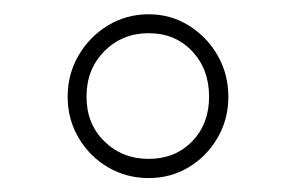

<svg xmlns="http://www.w3.org/2000/svg" viewBox="-20 -741 422 273"><path d="M76.2 -603.5Q76.2 -635.7 91.8 -662.4Q107.4 -689 133.5 -704.8Q159.7 -720.7 191.4 -720.7Q222.7 -720.7 248.3 -704.8Q273.9 -689 289.3 -662.4Q304.7 -635.7 304.7 -603.5Q304.7 -571.3 289.3 -544.9Q273.9 -518.6 248.3 -503.2Q222.7 -487.8 191.4 -487.8Q159.7 -487.8 133.5 -503.2Q107.4 -518.6 91.8 -544.9Q76.2 -571.3 76.2 -603.5ZM103 -603.5Q103 -564.9 128.4 -540Q153.8 -515.1 191.4 -515.1Q229 -515.1 253.2 -540Q277.3 -564.9 277.3 -603.5Q277.3 -642.6 253.2 -668.2Q229 -693.8 191.4 -693.8Q153.8 -693.8 128.4 -668.2Q103 -642.6 103 -603.5Z"/></svg>

Font: Vazirmatn UI Thin
Style: Regular
Weight: 100
Designer: Saber Rastikerdar
Foundry: Saber Rastikerdar
Version: Version 33.003